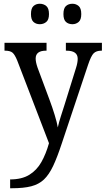

<svg xmlns="http://www.w3.org/2000/svg" viewBox="-20 -764 563 1023"><path d="M34 192Q96 192 136 167.5Q176 143 200.5 99.5Q225 56 241 -1L72 -441Q59 -473 46.5 -483.5Q34 -494 7 -494H4V-536H228V-494H225Q170 -494 170 -452Q170 -433 180 -404L244 -232Q259 -192 271.5 -151Q284 -110 288 -85Q294 -113 304 -143.5Q314 -174 324 -206L385 -402Q394 -430 394 -451Q394 -494 334 -494H331V-536H523V-494H520Q493 -494 479 -480Q465 -466 449 -418L309 1Q285 74 263 120.5Q241 167 214 192.5Q187 218 146.5 228.5Q106 239 43 239H34ZM366 -635Q345 -635 331.5 -647Q318 -659 318 -689Q318 -720 331.5 -732Q345 -744 366 -744Q385 -744 399 -732Q413 -720 413 -689Q413 -659 399 -647Q385 -635 366 -635ZM192 -635Q172 -635 158.5 -647Q145 -659 145 -689Q145 -720 158.5 -732Q172 -744 192 -744Q212 -744 226.5 -732Q241 -720 241 -689Q241 -659 226.5 -647Q212 -635 192 -635Z"/></svg>

Font: Noto Serif Myanmar SemCond
Style: Regular
Weight: 400
Width: 4
Designer: Ben Mitchell and the Monotype Design Team
Foundry: Monotype Imaging Inc.
Version: Version 2.106; ttfautohint (v1.8.4.7-5d5b)